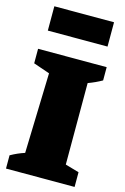

<svg xmlns="http://www.w3.org/2000/svg" viewBox="-134 -962 667 1022"><g transform="rotate(15 199.0 -450.5)"><path d="M8 0V-73Q45 -94 85 -107L98 -549L8 -580V-660H386V-587Q351 -567 310 -552V-103L386 -81V0ZM33 -767V-901H362V-767Z"/></g></svg>

Font: Piazzolla Black
Style: Regular
Weight: 900
Designer: Juan Pablo del Peral
Foundry: Huerta Tipografica
Version: Version 1.330